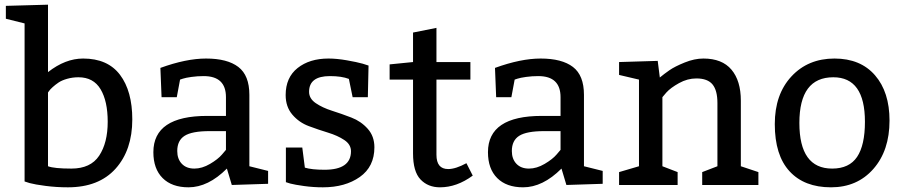

<svg xmlns="http://www.w3.org/2000/svg" viewBox="-20 -790 3859 820"><path d="M185 -770V-482Q259 -540 335 -540Q440 -540 492.5 -470.5Q545 -401 545 -280Q545 -149 473.5 -69.5Q402 10 270 10Q221 10 175 4Q129 -2 107 -8L85 -15V-690L5 -710V-765ZM185 -395V-80Q211 -70 285 -70Q367 -70 403.5 -125Q440 -180 440 -270Q440 -358 409.5 -409Q379 -460 315 -460Q290 -460 267 -453.5Q244 -447 230 -437.5Q216 -428 205 -418Q194 -408 190 -402Z M670 -375 665 -500Q775 -540 860 -540Q951 -540 998 -504Q1045 -468 1045 -385V-80L1125 -60V-5L970 0L949 -70Q869 10 785 10Q714 10 674.5 -29.5Q635 -69 635 -140Q635 -295 865 -295H945V-375Q945 -465 850 -465Q823 -465 798 -461.5Q773 -458 761 -454L749 -450L735 -375ZM945 -230H875Q800 -230 768.5 -210Q737 -190 737 -145Q737 -111 756.5 -90.5Q776 -70 810 -70Q843 -70 877 -90Q911 -110 928 -130L945 -150Z M1271 -160 1282 -74Q1312 -65 1366 -65Q1479 -65 1479 -144Q1479 -173 1450.5 -192Q1422 -211 1381 -223.5Q1340 -236 1298.5 -251.5Q1257 -267 1228.5 -300.5Q1200 -334 1200 -384Q1200 -459 1251 -499.5Q1302 -540 1383 -540Q1418 -540 1461 -532.5Q1504 -525 1529 -518L1554 -510L1551 -375H1486L1470 -453Q1439 -465 1389 -465Q1300 -465 1300 -398Q1300 -369 1328.5 -349.5Q1357 -330 1398 -317Q1439 -304 1480.5 -288Q1522 -272 1550.5 -240Q1579 -208 1579 -161Q1579 -78 1516.5 -34Q1454 10 1359 10Q1318 10 1278.5 4.5Q1239 -1 1220 -6L1201 -12V-160Z M1989 -525V-450H1844V-129Q1844 -68 1894 -68Q1926 -68 1972 -93L1999 -40Q1931 10 1859 10Q1808 10 1776 -23.5Q1744 -57 1744 -135V-450H1644V-515L1744 -525V-651L1844 -671V-525Z M2099 -375 2094 -500Q2204 -540 2289 -540Q2380 -540 2427 -504Q2474 -468 2474 -385V-80L2554 -60V-5L2399 0L2378 -70Q2298 10 2214 10Q2143 10 2103.5 -29.5Q2064 -69 2064 -140Q2064 -295 2294 -295H2374V-375Q2374 -465 2279 -465Q2252 -465 2227 -461.5Q2202 -458 2190 -454L2178 -450L2164 -375ZM2374 -230H2304Q2229 -230 2197.5 -210Q2166 -190 2166 -145Q2166 -111 2185.5 -90.5Q2205 -70 2239 -70Q2272 -70 2306 -90Q2340 -110 2357 -130L2374 -150Z M2789 -530 2798 -459Q2816 -474 2839 -490Q2862 -506 2904 -523Q2946 -540 2984 -540Q3064 -540 3104 -492.5Q3144 -445 3144 -360V-80L3219 -55V0H2979V-55L3044 -80V-350Q3044 -404 3023 -429.5Q3002 -455 2954 -455Q2916 -455 2880 -435Q2844 -415 2826 -395L2809 -375V-80L2874 -55V0H2624V-55L2709 -80V-450L2624 -470V-525Z M3544 -540Q3655 -540 3717 -468.5Q3779 -397 3779 -275Q3779 -147 3710 -68.5Q3641 10 3529 10Q3415 10 3352 -58.5Q3289 -127 3289 -260Q3289 -387 3360 -463.5Q3431 -540 3544 -540ZM3539 -460Q3394 -460 3394 -265Q3394 -70 3534 -70Q3607 -70 3640.5 -120Q3674 -170 3674 -270Q3674 -460 3539 -460Z"/></svg>

Font: Bitter
Style: Regular
Weight: 400
Designer: Sol Matas
Foundry: Sol Matas
Version: Version 1.300;PS 001.300;hotconv 1.0.70;makeotf.lib2.5.58329